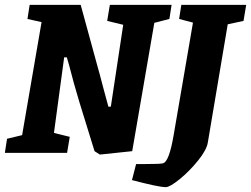

<svg xmlns="http://www.w3.org/2000/svg" viewBox="-34 -629 1033 790"><path d="M663 -551 601 -535 510 -7 377 7 355 -7 292 -211Q269 -287 250 -362L241 -393H230L188 -82L253 -66L242 0H-14L-5 -58L57 -73L137 -538L79 -551L88 -609H298L365 -364Q374 -333 393 -260L412 -190H422L473 -527L407 -543L418 -609H672ZM968 -543 903 -529 821 -42Q816 -12 781 31.5Q746 75 705.5 108Q665 141 648 141Q619 141 509 112L526 46H563Q626 46 636 43Q662 38 681 -76L760 -536L703 -551L712 -609H979Z"/></svg>

Font: Grenze
Style: Bold Italic
Weight: 700
Italic angle: -10°
Designer: Renata Polastri
Foundry: Omnibus-Type
Version: Version 1.002; ttfautohint (v1.8)